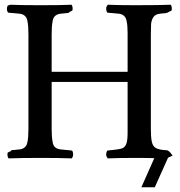

<svg xmlns="http://www.w3.org/2000/svg" viewBox="-20 -667 760 811"><path d="M519 -106V-320.8H198.2V-123Q198.2 -87.9 202.1 -68.8Q204.1 -53.2 211.7 -45.9Q219.2 -38.6 233.9 -36.1Q236.8 -35.6 263.2 -33.2Q269.5 -33.2 284.2 -30.8Q288.1 -26.9 288.1 -22Q289.6 -14.2 288.1 -7.8Q287.1 -3.9 283.2 2Q231.4 0 158.2 0H145Q73.7 0 16.1 2Q12.7 -1.5 11.7 -10.5Q10.7 -19.5 13.2 -22.9Q18.1 -24.9 25.9 -28.8Q25.9 -33.2 35.2 -33.2Q62.5 -35.6 64.9 -36.1Q92.3 -40.5 96.2 -68.8Q100.1 -87.9 100.1 -123V-522Q100.1 -557.1 96.2 -576.2Q92.3 -604.5 64.9 -608.9Q62.5 -609.4 35.2 -611.8Q27.8 -611.8 14.2 -613.8Q12.2 -615.7 9.8 -623Q7.8 -635.3 13.2 -644L24.9 -647Q68.8 -645 143.1 -645H160.2Q238.3 -645 282.2 -647Q285.6 -643.6 286.6 -634.5Q287.6 -625.5 285.2 -622.1Q283.2 -621.1 279.1 -619.1Q274.9 -617.2 272.9 -616.2Q272.9 -611.8 263.2 -611.8Q236.8 -609.4 233.9 -608.9Q219.7 -606.4 211.9 -598.9Q204.1 -591.3 202.1 -576.2Q198.2 -557.1 198.2 -522V-363.8H519V-526.9Q519 -560.1 515.1 -576.2Q511.2 -604.5 483.9 -608.9Q481.4 -609.4 454.1 -611.8Q446.8 -611.8 433.1 -613.8Q431.6 -615.2 429.2 -623Q427.7 -630.9 429.2 -637.2Q431.2 -641.1 435.1 -647Q481 -645 549.8 -645Q651.4 -645 701.2 -647Q704.6 -643.6 705.6 -634.5Q706.5 -625.5 704.1 -622.1Q702.1 -621.1 698 -619.1Q693.8 -617.2 691.9 -616.2Q684.6 -610.8 670.9 -610.8Q653.8 -609.4 645 -606.9Q622.6 -600.1 618.2 -565.9Q618.2 -559.6 617.7 -545.4Q617.2 -531.2 617.2 -522V-123Q617.2 -87.9 621.1 -68.8Q625.5 -48.3 639.6 -41Q653.8 -33.7 686 -32.2Q691.4 -30.3 696 -25.9Q700.7 -21.5 704.3 -16.1Q708 -10.7 709 -9.8Q706.1 -8.3 699.5 -5.4Q692.9 -2.4 689.9 -1L633.8 124H577.1L631.8 1Q612.8 0 579.1 0H551.8Q481 0 435.1 2Q431.2 -3.9 429.2 -7.8Q427.7 -14.2 429.2 -22Q431.6 -29.3 433.1 -30.8Q447.8 -33.2 454.1 -33.2Q484.4 -36.1 496.1 -40.5Q507.8 -44.9 513.4 -59.1Q519 -73.2 519 -106Z"/></svg>

Font: Common Serif Medium
Style: Regular
Weight: 500
Designer: Philipp H. Poll, Khaled Hosny
Foundry: Stefan Peev, Context Ltd.
Version: Version 1.026